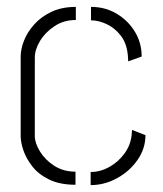

<svg xmlns="http://www.w3.org/2000/svg" viewBox="-20 -536 472 557"><path d="M199 0Q154 0 123 -15Q92 -30 74 -53Q56 -76 48 -99.5Q40 -123 40 -141V-372Q40 -394 50 -419Q60 -444 80 -466Q100 -488 130 -502Q160 -516 200 -516V-478Q165 -478 138 -460Q111 -442 96 -417Q81 -392 81 -369V-141Q81 -121 96 -96.5Q111 -72 137.5 -55Q164 -38 199 -38ZM243 1V-37Q271 -37 297 -51.5Q323 -66 341 -90.5Q359 -115 362 -145L363 -159L402 -144Q402 -105 379 -72Q356 -39 319.5 -19Q283 1 243 1ZM352 -358 351 -374Q348 -410 330.5 -432.5Q313 -455 289.5 -466Q266 -477 244 -477V-516Q285 -516 318 -496.5Q351 -477 371 -444.5Q391 -412 391 -372Z"/></svg>

Font: Stick No Bills ExtraLight ExtraLight
Style: Regular
Weight: 250
Version: Version 2.000